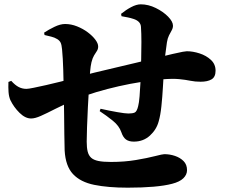

<svg xmlns="http://www.w3.org/2000/svg" viewBox="-20 -831 1040 888"><path d="M571 37Q480 37 416 24Q352 11 317.5 -26Q283 -63 279 -135Q278 -168 277.5 -210.5Q277 -253 276.5 -301.5Q276 -350 275 -402Q274 -455 272.5 -508.5Q271 -562 267 -603Q265 -624 260.5 -633.5Q256 -643 245 -650Q232 -658 217 -661.5Q202 -665 186 -669L184 -680Q205 -694 232 -707Q259 -720 281 -720Q309 -720 336.5 -709Q364 -698 386 -681.5Q408 -665 421 -647.5Q434 -630 434 -616Q434 -604 428 -595Q422 -586 415 -574.5Q408 -563 403 -543Q399 -527 396.5 -497.5Q394 -468 392 -432Q389 -386 386.5 -335.5Q384 -285 382.5 -242.5Q381 -200 381 -176Q381 -148 385.5 -130Q390 -112 401.5 -101.5Q413 -91 435 -86.5Q457 -82 493 -82Q556 -82 609 -91Q662 -100 697 -109Q732 -118 740 -118Q765 -118 789 -110Q813 -102 829 -86Q845 -70 845 -44Q845 -23 828 -6.5Q811 10 776 19Q742 28 690 32.5Q638 37 571 37ZM124 -283Q97 -283 70.5 -309Q44 -335 28 -368Q21 -384 19.5 -405.5Q18 -427 19 -452L32 -457Q50 -437 66.5 -428.5Q83 -420 102 -420Q111 -420 135.5 -425Q160 -430 193.5 -437.5Q227 -445 262.5 -454Q298 -463 330 -472Q368 -483 416.5 -495Q465 -507 515.5 -518.5Q566 -530 610.5 -541Q655 -552 685 -559Q746 -574 778.5 -581.5Q811 -589 825 -591.5Q839 -594 844 -594Q872 -594 903 -584Q934 -574 955.5 -554Q977 -534 977 -504Q977 -475 958.5 -464Q940 -453 908 -453Q882 -453 860.5 -457.5Q839 -462 809 -465Q779 -468 729 -464Q685 -460 633.5 -452Q582 -444 529 -432Q476 -420 425.5 -405Q375 -390 333 -372Q276 -348 236 -327.5Q196 -307 169 -295Q142 -283 124 -283ZM599 -176Q576 -176 562.5 -186Q549 -196 541 -220Q531 -249 502 -272.5Q473 -296 441 -317L445 -328Q485 -319 522 -312.5Q559 -306 574 -306Q593 -306 603 -310.5Q613 -315 619 -340Q623 -355 625.5 -385.5Q628 -416 629.5 -448Q631 -480 631 -497Q632 -520 633 -558Q634 -596 634 -636.5Q634 -677 632 -706Q631 -732 599 -743Q584 -748 571 -750.5Q558 -753 542 -756L540 -767Q562 -785 586.5 -798Q611 -811 631 -811Q666 -811 700.5 -794Q735 -777 757.5 -754Q780 -731 780 -712Q780 -701 774 -690.5Q768 -680 761.5 -667Q755 -654 752 -635Q748 -609 744 -575Q740 -541 738 -503Q736 -473 733.5 -428Q731 -383 726.5 -340Q722 -297 714 -270Q704 -232 673.5 -204Q643 -176 599 -176Z"/></svg>

Font: Noto Serif JP Black
Style: Regular
Weight: 900
Designer: Ryoko NISHIZUKA 西塚涼子 (kana & ideographs); Frank Grießhammer (Latin, Greek & Cyrillic); Wenlong ZHANG 张文龙 (bopomofo); San
Foundry: Adobe
Version: Version 2.003-H1;hotconv 1.1.1;makeotfexe 2.6.0